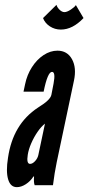

<svg xmlns="http://www.w3.org/2000/svg" viewBox="-20 -764 364 792"><path d="M49.5 8Q67.5 8 86.5 -4.2Q105.5 -16.5 118 -36H120.5Q118.5 -11 123 0H198.5Q202.5 -31 205.5 -49.2Q208.5 -67.5 214 -95L285 -431Q296.5 -484.5 277 -519.8Q257.5 -555 217 -555Q187.5 -555 159.8 -536.8Q132 -518.5 111.8 -487Q91.5 -455.5 83.5 -416.5L77 -386H160Q176.5 -467.5 194.5 -467.5Q210 -467.5 201 -419.5L192 -373Q190 -362.5 177 -349.8Q164 -337 136.5 -320Q33 -252 13 -113Q4 -57 13.5 -24.5Q23 8 49.5 8ZM104 -88Q88.5 -88 94.5 -125.5Q98 -148 109 -173.2Q120 -198.5 135.2 -220.5Q150.5 -242.5 165.5 -254L138 -124Q135 -110.5 124.5 -99.2Q114 -88 104 -88ZM231 -642Q279.5 -642 324.5 -689.5L293 -743Q287.5 -734.5 271.8 -724.2Q256 -714 246 -714Q235.5 -714 225.5 -724Q215.5 -734 213 -744L157.5 -689.5Q165.5 -668.5 185.8 -655.2Q206 -642 231 -642Z"/></svg>

Font: League Gothic SemiCondensed Italic
Style: Regular
Weight: 400
Width: 4
Designer: The League of Moveable Type
Version: Version 1.600; ttfautohint (v1.8.3)